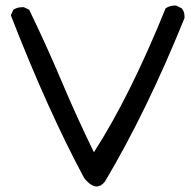

<svg xmlns="http://www.w3.org/2000/svg" viewBox="-20 -680 688 691"><path d="M328 -9Q307 -9 283 -39Q151 -285 19 -625L28 -645Q42 -654 59 -654H66L85 -645Q147 -517 201.5 -388Q256 -259 318 -132Q448 -334 576 -650Q591 -660 608 -660H614L634 -650Q644 -639 644 -621V-615Q509 -281 358 -27Q344 -9 328 -9Z"/></svg>

Font: Xiaolai SC
Style: Regular
Weight: 400
Designer: Nozomi Seto 瀬戸のぞみ
Version: Version 3.11;December 4, 2020;FontCreator 13.0.0.2613 64-bit